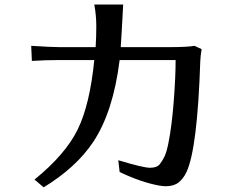

<svg xmlns="http://www.w3.org/2000/svg" viewBox="-20 -801 1040 844"><path d="M117.2 -599.6Q204.1 -593.8 243.2 -593.8H400.4Q403.3 -637.7 403.3 -685.5Q403.3 -733.4 394.5 -781.2H521.5Q513.7 -632.8 510.7 -593.8H722.7Q804.7 -593.8 835 -599.6L866.2 -585Q864.3 -572.3 862.3 -556.6L860.4 -532.2Q847.7 -146.5 799.8 -44.9Q786.1 -15.6 765.1 1Q744.1 17.6 709 17.6Q696.3 17.6 678.7 14.6Q599.6 0 505.9 -44.9L500 -96.7Q609.4 -63.5 639.6 -63.5Q669.9 -63.5 682.6 -79.6Q695.3 -95.7 704.1 -115.2Q712.9 -134.8 720.7 -173.8Q735.4 -248 743.7 -355.5Q752 -462.9 752 -537.1H505.9Q477.5 -308.6 389.6 -176.8Q314.5 -64.5 171.9 22.5L131.8 -11.7Q267.6 -122.1 321.3 -231.4Q375 -340.8 394.5 -537.1H246.1Q177.7 -537.1 120.1 -533.2Z"/></svg>

Font: GenEi LateMin v2
Style: Medium
Weight: 500
Designer: o_tamon (Modified)
Foundry: o_tamon / Adobe Systems Incorporated / FONT 910 / Philipp H. Poll
Version: Version 2.1;Original Version 1.004